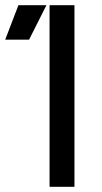

<svg xmlns="http://www.w3.org/2000/svg" viewBox="-104 -720 393 740"><path d="M-84 -567H8L75 -700H-33ZM87 0H183V-700H87Z"/></svg>

Font: Unageo
Style: Medium
Weight: 500
Designer: Richard Sepsi
Foundry: Richard Sepsi
Version: Version 2.000